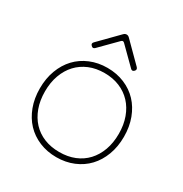

<svg xmlns="http://www.w3.org/2000/svg" viewBox="-166 -831 924 969"><g transform="rotate(30 296.0 -347.0)"><path d="M296 10Q242 10 196.5 -9Q151 -28 119 -62Q87 -96 69 -144Q51 -192 51 -250Q51 -308 69 -356Q87 -404 119 -438Q151 -472 196.5 -491Q242 -510 296 -510Q350 -510 395.5 -491Q441 -472 473 -438Q505 -404 523 -356Q541 -308 541 -250Q541 -192 523 -144Q505 -96 473 -62Q441 -28 395.5 -9Q350 10 296 10ZM296 -20Q345 -20 384.5 -36Q424 -52 452 -82Q480 -112 495.5 -154.5Q511 -197 511 -250Q511 -302 495.5 -344.5Q480 -387 452 -417Q424 -447 384.5 -463.5Q345 -480 296 -480Q247 -480 207.5 -463.5Q168 -447 140 -417Q112 -387 96.5 -344.5Q81 -302 81 -250Q81 -197 96.5 -154.5Q112 -112 140 -82Q168 -52 207.5 -36Q247 -20 296 -20ZM192 -566Q181 -555 171 -566Q160 -576 171 -587L278 -696Q286 -704 295 -704Q304 -704 311 -697L421 -587Q431 -576 421 -566Q410 -555 400 -566L304 -661Q295 -670 286 -661Z"/></g></svg>

Font: Nixie One
Style: Regular
Weight: 400
Designer: Jovanny Lemonad
Foundry: Jovanny Lemonad
Version: Version 1.000 2011 initial release